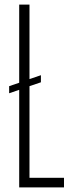

<svg xmlns="http://www.w3.org/2000/svg" viewBox="-20 -820 328 840"><path d="M64 0V-427L20 -412V-443L64 -458V-800H109V-474L159 -491V-460L109 -443V-42H260V0Z"/></svg>

Font: Big Shoulders Display Light
Style: Regular
Weight: 300
Designer: Patric King
Foundry: XO Type Co
Version: Version 1.000; ttfautohint (v1.8.2)